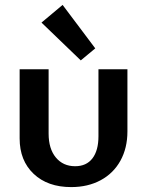

<svg xmlns="http://www.w3.org/2000/svg" viewBox="-20 -755 599 782"><path d="M149 -663 235 -735 368 -558 309 -509ZM60 -191V-473H178V-211Q178 -149 207.5 -113.5Q237 -78 286 -78Q332 -78 356.5 -110Q381 -142 381 -200V-473H499V-220Q499 -152 470.5 -100.5Q442 -49 390 -21Q338 7 270 7Q174 7 117 -47Q60 -101 60 -191Z"/></svg>

Font: Ysabeau SC
Style: Bold
Weight: 700
Designer: Christian Thalmann (Catharsis Fonts)
Version: Version 0.003